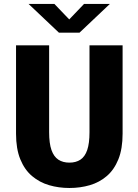

<svg xmlns="http://www.w3.org/2000/svg" viewBox="-20 -926 690 957"><path d="M326 11Q272.6 11 224.7 -3Q176.9 -17 139.7 -48.5Q102.5 -79.9 81.2 -132.1Q59.9 -184.2 59.9 -260V-700H224.9V-267.1Q224.9 -211.4 236.6 -178.1Q248.4 -144.9 271 -130.1Q293.6 -115.4 326 -115.4Q358.4 -115.4 380.8 -130.1Q403.2 -144.9 414.7 -178.1Q426.1 -211.4 426.1 -267.1V-700H591.1V-260Q591.1 -184.2 570.1 -132.1Q549 -79.9 512.3 -48.5Q475.6 -17 427.8 -3Q379.9 11 326 11ZM122.4 -906.4H251.1L325.1 -829.2L398.9 -906.4H527.6L376.2 -763.1H273.8Z"/></svg>

Font: Trispace Thin
Style: Regular
Weight: 100
Designer: Tyler Finck
Foundry: Etcetera Type Company
Version: Version 1.210